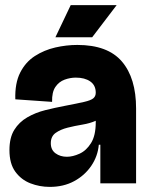

<svg xmlns="http://www.w3.org/2000/svg" viewBox="-20 -718 583 752"><path d="M175 14Q135 14 99 0Q63 -14 40 -45.5Q17 -77 17 -130Q17 -179 36 -209.5Q55 -240 87 -258.5Q119 -277 157 -286.5Q195 -296 232 -303Q284 -313 310 -319Q336 -325 345.5 -333Q355 -341 355 -355Q355 -384 333.5 -399Q312 -414 277 -414Q255 -414 233 -406Q211 -398 197 -377.5Q183 -357 184 -319L40 -329Q38 -392 59 -433.5Q80 -475 116.5 -498.5Q153 -522 196.5 -532Q240 -542 283 -542Q402 -542 457.5 -477Q513 -412 513 -293V0H373V-151H367Q363 -106 337.5 -68.5Q312 -31 270.5 -8.5Q229 14 175 14ZM242 -104Q265 -104 291.5 -116Q318 -128 336.5 -157.5Q355 -187 355 -239V-245Q333 -235 303 -230Q273 -225 245 -218Q217 -211 198 -197.5Q179 -184 179 -157Q179 -131 197.5 -117.5Q216 -104 242 -104ZM341 -572H197L257 -698H437Z"/></svg>

Font: Bricolage Grotesque 48pt ExtraBold
Style: Regular
Weight: 800
Designer: Mathieu Triay
Foundry: Atelier Triay
Version: Version 1.000; ttfautohint (v1.8.4.7-5d5b);gftools[0.9.32]